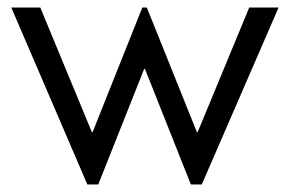

<svg xmlns="http://www.w3.org/2000/svg" viewBox="-20 -490 770 510"><path d="M358 -470H370L503 -139H505L642 -470H720L516 0H487L365 -307H363L241 0H212L10 -470H87L224 -139H226Z"/></svg>

Font: HansKendrickRegular
Style: Regular
Weight: 400
Designer: Alfredo Marco Pradil
Foundry: Hanken Studio
Version: Version 1.000;PS 001.001;hotconv 1.0.56